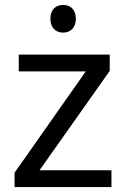

<svg xmlns="http://www.w3.org/2000/svg" viewBox="-20 -757 510 777"><path d="M236 -737C207 -737 184 -720 184 -681C184 -643 207 -625 236 -625C263 -625 287 -643 287 -681C287 -720 263 -737 236 -737ZM431 0V-68H140L424 -470V-536H56V-468H327L39 -58V0Z"/></svg>

Font: Noto Sans Buginese
Style: Regular
Weight: 400
Designer: Monotype Design Team
Foundry: Monotype Imaging Inc.
Version: Version 2.002